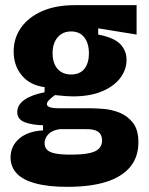

<svg xmlns="http://www.w3.org/2000/svg" viewBox="-20 -551 579 745"><path d="M242 174Q167 174 117.5 160.5Q68 147 44.5 121.5Q21 96 21 60Q21 16 54.5 -13Q88 -42 147 -45V-65Q104 -66 75.5 -77Q47 -88 47 -116Q47 -144 74.5 -163.5Q102 -183 153 -193V-213Q97 -220 65 -258Q33 -296 33 -351Q33 -403 61.5 -443.5Q90 -484 143 -507.5Q196 -531 270 -531H510V-417L361 -441V-417Q423 -405 447 -379.5Q471 -354 471 -319Q471 -280 446 -247.5Q421 -215 374.5 -196Q328 -177 264 -177Q253 -177 237 -178Q221 -179 193 -182Q177 -170 169.5 -162Q162 -154 162 -147Q162 -141 168 -137.5Q174 -134 183.5 -132.5Q193 -131 204 -131H328Q349 -131 381 -128.5Q413 -126 443.5 -114Q474 -102 495.5 -75Q517 -48 517 1Q517 59 484.5 97.5Q452 136 391 155Q330 174 242 174ZM254 49Q301 49 327.5 43Q354 37 365 24.5Q376 12 376 -5Q376 -22 369 -31.5Q362 -41 350.5 -45Q339 -49 327.5 -49.5Q316 -50 308 -50H213Q183 -46 168 -30.5Q153 -15 153 5Q153 20 162.5 30Q172 40 194.5 44.5Q217 49 254 49ZM256 -262Q290 -262 307.5 -284Q325 -306 325 -344Q325 -383 307 -406Q289 -429 256 -429Q223 -429 203.5 -406Q184 -383 184 -344Q184 -319 192.5 -300.5Q201 -282 217 -272Q233 -262 256 -262Z"/></svg>

Font: Bricolage Grotesque SemiCondensed ExtraBold
Style: Regular
Weight: 800
Width: 4
Designer: Mathieu Triay
Foundry: Atelier Triay
Version: Version 1.001;gftools[0.9.33.dev8+g029e19f]